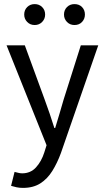

<svg xmlns="http://www.w3.org/2000/svg" viewBox="-20 -708 511 936"><path d="M92 208Q75 208 61 205Q47 202 34 198L51 130Q59 132 69 134.5Q79 137 88 137Q129 137 155.5 108Q182 79 196 35L207 0L12 -487H101L198 -222Q210 -190 222 -154.5Q234 -119 245 -84H249Q260 -118 270 -153.5Q280 -189 290 -222L374 -487H459L277 38Q259 87 235 125.5Q211 164 176.5 186Q142 208 92 208ZM343 -586Q321 -586 306.5 -601Q292 -616 292 -637Q292 -659 306.5 -673.5Q321 -688 343 -688Q366 -688 380 -673.5Q394 -659 394 -637Q394 -616 380 -601Q366 -586 343 -586ZM149 -586Q127 -586 112.5 -601Q98 -616 98 -637Q98 -659 112.5 -673.5Q127 -688 149 -688Q171 -688 185.5 -673.5Q200 -659 200 -637Q200 -616 185.5 -601Q171 -586 149 -586Z"/></svg>

Font: Assistant ExtraLight Medium
Style: Regular
Weight: 500
Version: Version 3.000